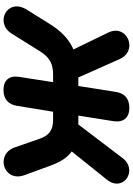

<svg xmlns="http://www.w3.org/2000/svg" viewBox="150 -904 763 1103"><g transform="rotate(90 531.5 -352.5)"><path d="M497 9C549 9 580 -18 588 -69L622 -276H668C728 -276 758 -253 777 -199L827 -55C867 58 1030 8 986 -112L933 -257C912 -315 888 -356 850 -383L1012 -585C1088 -680 956 -766 888 -675L695 -421H644L676 -622C685 -680 657 -714 600 -714C547 -714 516 -688 508 -636L474 -421H425L320 -657C272 -768 115 -702 167 -593L264 -393C207 -368 160 -325 118 -257L35 -124C-34 -12 112 61 173 -38L273 -198C307 -254 345 -276 406 -276H452L422 -83C412 -25 440 9 497 9Z"/></g></svg>

Font: SN Pro Heavy
Style: Italic
Weight: 800
Italic angle: -9°
Designer: Tobias Whetton
Foundry: Supernotes
Version: Version 1.001;Glyphs 3.2 (3249)